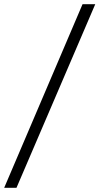

<svg xmlns="http://www.w3.org/2000/svg" viewBox="-106 -780 477 921"><path d="M290 -760H351L-27 121H-86Z"/></svg>

Font: Noto Serif CondSemiBold
Style: Italic
Weight: 600
Width: 3
Italic angle: -12°
Designer: Monotype Design Team
Foundry: Monotype Imaging Inc.
Version: Version 1.001